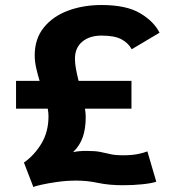

<svg xmlns="http://www.w3.org/2000/svg" viewBox="-20 -726 750 766"><path d="M113 20 75.5 -77.5Q75.5 -77.5 75.5 -77.5Q117 -106.5 145.2 -153.2Q173.5 -200 173.5 -262.5Q173.5 -275.5 170.5 -292.5H44V-403.5H138Q130 -429.5 124.2 -455.5Q118.5 -481.5 118.5 -505Q118.5 -571.5 154.8 -616.2Q191 -661 251.5 -683.5Q312 -706 385 -706Q484 -706 539 -673.2Q594 -640.5 616.5 -595.5L505.5 -529.5Q491.5 -555 464 -569.5Q436.5 -584 385 -584Q337 -584 308 -559.5Q279 -535 279 -491.5Q279 -473 283.2 -450.2Q287.5 -427.5 293.5 -403.5H504.5V-292.5H319Q322 -273.5 322 -259.5Q322 -212.5 310.2 -178.8Q298.5 -145 271.5 -119Q283 -121.5 296.2 -122.8Q309.5 -124 324.5 -124Q360 -124 380.5 -119.8Q401 -115.5 420.2 -111Q439.5 -106.5 471.5 -106.5Q506 -106.5 530.2 -111.5Q554.5 -116.5 568 -122L603.5 -1Q584 5.5 547.2 9.2Q510.5 13 471.5 13Q414.5 13 371.5 3.8Q328.5 -5.5 284.5 -5.5Q246 -5.5 208.8 -0.2Q171.5 5 145.2 11Q119 17 113 20Z"/></svg>

Font: League Mono
Style: Bold
Weight: 700
Width: 6
Designer: Tyler Finck
Foundry: The League of Moveable Type / Tyler Finck
Version: Version 2.300;RELEASE